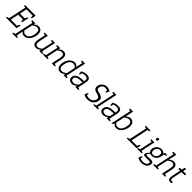

<svg xmlns="http://www.w3.org/2000/svg" viewBox="651 -3109 5727 5727"><g transform="rotate(45 3514.5 -246.0)"><path d="M171 -667H551L538 -607H221L173 -380H430L417 -320H160L105 -60H421L408 0H29ZM101 -667H181L169 -612L93 -632ZM-41 0 -34 -35 51 -55 39 0ZM438 -140 408 0H338L403 -140ZM521 -527H486L481 -667H551ZM447 -460 417 -320H347L412 -460ZM400 -240H365L360 -380H430Z M702 -500 553 200H493L642 -500ZM642 -350 612 -360Q612 -360 624.5 -375Q637 -390 658.5 -412Q680 -434 708 -456Q736 -478 768.5 -493Q801 -508 834 -508L822 -453Q788 -453 755.5 -437.5Q723 -422 697.5 -401.5Q672 -381 657 -365.5Q642 -350 642 -350ZM600 -150Q600 -150 608.5 -134.5Q617 -119 633.5 -99Q650 -79 676 -63.5Q702 -48 736 -48L724 8Q691 8 665 -7Q639 -22 620.5 -44Q602 -66 590 -88Q578 -110 572 -125Q566 -140 566 -140ZM736 -48Q778 -48 809 -64.5Q840 -81 862.5 -110Q885 -139 899.5 -175Q914 -211 922 -250Q930 -289 931 -325.5Q932 -362 922 -391Q912 -420 888 -436.5Q864 -453 822 -453L834 -508Q889 -508 923 -486Q957 -464 974 -427Q991 -390 992.5 -344Q994 -298 984 -250Q974 -202 952.5 -156Q931 -110 898.5 -73Q866 -36 822.5 -14Q779 8 724 8ZM640 -445 564 -465 572 -500H652ZM423 200 430 165 515 145 503 200ZM543 200 555 145 630 165 623 200Z M1115 -250H1175Q1158 -172 1161 -127.5Q1164 -83 1186 -65Q1208 -47 1248 -47L1236 8Q1152 8 1119 -45.5Q1086 -99 1105 -198ZM1456 -140 1379 -60 1473 -500H1533ZM1175 -250H1115L1168 -500H1228ZM1379 -60 1456 -140 1427 0H1367ZM1427 -150 1456 -140Q1456 -140 1444 -125Q1432 -110 1410.5 -88Q1389 -66 1361 -44Q1333 -22 1300.5 -7Q1268 8 1235 8L1247 -47Q1282 -47 1314 -62.5Q1346 -78 1371.5 -98.5Q1397 -119 1412 -134.5Q1427 -150 1427 -150ZM1417 0 1429 -55 1504 -35 1497 0ZM1166 -445 1090 -465 1098 -500H1178ZM1471 -445 1395 -465 1403 -500H1483Z M2006 -250H1946Q1963 -329 1960 -373Q1957 -417 1935 -435Q1913 -453 1873 -453L1885 -508Q1969 -508 2002 -454.5Q2035 -401 2016 -302ZM1694 -500H1754L1648 0H1588ZM1946 -250H2006L1953 0H1893ZM1694 -350 1664 -360Q1664 -360 1676.5 -375Q1689 -390 1710.5 -412Q1732 -434 1760 -456Q1788 -478 1820.5 -493Q1853 -508 1886 -508L1874 -453Q1840 -453 1807.5 -437.5Q1775 -422 1749.5 -401.5Q1724 -381 1709 -365.5Q1694 -350 1694 -350ZM1692 -445 1616 -465 1624 -500H1704ZM1638 0 1650 -55 1725 -35 1718 0ZM1518 0 1525 -35 1610 -55 1598 0ZM1943 0 1955 -55 2030 -35 2023 0Z M2405 -60 2541 -700H2601L2467 -70ZM2405 -60 2467 -70 2452 0H2392ZM2452 -150 2482 -140Q2482 -140 2470 -125Q2458 -110 2436.5 -88Q2415 -66 2387 -44Q2359 -22 2326.5 -7Q2294 8 2261 8L2272 -47Q2300 -47 2326 -57.5Q2352 -68 2375 -83.5Q2398 -99 2415 -114Q2432 -129 2442 -139.5Q2452 -150 2452 -150ZM2495 -350Q2495 -350 2486.5 -365.5Q2478 -381 2461.5 -401Q2445 -421 2419.5 -436.5Q2394 -452 2359 -452L2370 -508Q2403 -508 2429 -493Q2455 -478 2474 -456Q2493 -434 2505 -412Q2517 -390 2523 -375Q2529 -360 2529 -360ZM2359 -452Q2317 -452 2286 -435.5Q2255 -419 2232.5 -390Q2210 -361 2195.5 -325Q2181 -289 2173 -250Q2164 -211 2163 -174.5Q2162 -138 2172 -109Q2182 -80 2206 -63.5Q2230 -47 2272 -47L2261 8Q2206 8 2172 -14Q2138 -36 2121 -73Q2104 -110 2102.5 -156Q2101 -202 2111 -250Q2121 -298 2142.5 -344Q2164 -390 2196 -427Q2228 -464 2271.5 -486Q2315 -508 2370 -508ZM2471 -700H2551L2539 -645L2463 -665ZM2442 0 2454 -55 2529 -35 2522 0Z M2755 8Q2663 8 2626.5 -38Q2590 -84 2604 -153Q2621 -233 2698.5 -269Q2776 -305 2927 -305H2952L2940 -250Q2802 -250 2738.5 -228Q2675 -206 2664 -153Q2654 -107 2679 -77Q2704 -47 2767 -47ZM2702 -413 2684 -455Q2684 -455 2698.5 -463Q2713 -471 2738 -481.5Q2763 -492 2794.5 -500Q2826 -508 2860 -508L2848 -452Q2812 -452 2782.5 -444.5Q2753 -437 2732.5 -427.5Q2712 -418 2702 -413ZM3000 -250 2952 -305Q2963 -356 2959 -388.5Q2955 -421 2929 -436.5Q2903 -452 2848 -452L2860 -508Q2933 -508 2970.5 -484Q3008 -460 3016.5 -414Q3025 -368 3011 -302ZM2949 -160 2977 -140Q2977 -140 2964.5 -125Q2952 -110 2930.5 -88Q2909 -66 2881 -44Q2853 -22 2820.5 -7Q2788 8 2755 8L2767 -47Q2795 -47 2821.5 -58.5Q2848 -70 2871 -87Q2894 -104 2911.5 -120.5Q2929 -137 2939 -148.5Q2949 -160 2949 -160ZM2956 -45 2900 -60 2952 -305 3000 -250ZM2900 -60 2977 -140 2947 0H2887ZM2937 0 2949 -55 3024 -35 3017 0ZM2723 -355H2688L2684 -455H2744Z M3674 -194Q3662 -136 3627 -89.5Q3592 -43 3534.5 -16.5Q3477 10 3397 10L3409 -50Q3486 -50 3537 -89Q3588 -128 3602 -194Q3611 -234 3594 -259Q3577 -284 3543 -298.5Q3509 -313 3467 -320Q3388 -335 3353.5 -380Q3319 -425 3335 -500Q3344 -544 3367.5 -577Q3391 -610 3422 -632Q3453 -654 3485 -665Q3517 -676 3543 -676L3530 -616Q3483 -616 3446 -582.5Q3409 -549 3398 -500Q3391 -468 3398.5 -444Q3406 -420 3427 -405.5Q3448 -391 3481 -385Q3599 -364 3645 -319Q3691 -274 3674 -194ZM3530 -616 3543 -676Q3592 -676 3631.5 -663Q3671 -650 3705 -630L3665 -578Q3634 -593 3601 -604.5Q3568 -616 3530 -616ZM3409 -50 3397 10Q3348 10 3308 -3.5Q3268 -17 3235 -36L3275 -88Q3306 -73 3338.5 -61.5Q3371 -50 3409 -50ZM3316 -136 3295 -36H3235L3281 -136ZM3624 -530 3645 -630H3705L3659 -530Z M3713 0 3862 -700H3922L3773 0ZM3792 -700H3872L3860 -645L3784 -665ZM3763 0 3775 -55 3850 -35 3843 0ZM3643 0 3650 -35 3735 -55 3723 0Z M4076 8Q3984 8 3947.5 -38Q3911 -84 3925 -153Q3942 -233 4019.5 -269Q4097 -305 4248 -305H4273L4261 -250Q4123 -250 4059.5 -228Q3996 -206 3985 -153Q3975 -107 4000 -77Q4025 -47 4088 -47ZM4023 -413 4005 -455Q4005 -455 4019.5 -463Q4034 -471 4059 -481.5Q4084 -492 4115.5 -500Q4147 -508 4181 -508L4169 -452Q4133 -452 4103.5 -444.5Q4074 -437 4053.5 -427.5Q4033 -418 4023 -413ZM4321 -250 4273 -305Q4284 -356 4280 -388.5Q4276 -421 4250 -436.5Q4224 -452 4169 -452L4181 -508Q4254 -508 4291.5 -484Q4329 -460 4337.5 -414Q4346 -368 4332 -302ZM4270 -160 4298 -140Q4298 -140 4285.5 -125Q4273 -110 4251.5 -88Q4230 -66 4202 -44Q4174 -22 4141.5 -7Q4109 8 4076 8L4088 -47Q4116 -47 4142.5 -58.5Q4169 -70 4192 -87Q4215 -104 4232.5 -120.5Q4250 -137 4260 -148.5Q4270 -160 4270 -160ZM4277 -45 4221 -60 4273 -305 4321 -250ZM4221 -60 4298 -140 4268 0H4208ZM4258 0 4270 -55 4345 -35 4338 0ZM4044 -355H4009L4005 -455H4065Z M4491 -60 4433 -70 4567 -700H4627ZM4491 -60 4448 0H4418L4433 -70ZM4482 -150Q4482 -150 4490.5 -134.5Q4499 -119 4515.5 -98.5Q4532 -78 4558 -62.5Q4584 -47 4618 -47L4607 8Q4574 8 4548 -7Q4522 -22 4503 -44Q4484 -66 4472 -88Q4460 -110 4454 -125Q4448 -140 4448 -140ZM4525 -350 4495 -360Q4495 -360 4507 -375Q4519 -390 4540.5 -412Q4562 -434 4590 -456Q4618 -478 4650.5 -493Q4683 -508 4716 -508L4705 -452Q4671 -452 4638.5 -436.5Q4606 -421 4580.5 -401Q4555 -381 4540 -365.5Q4525 -350 4525 -350ZM4705 -452 4716 -508Q4771 -508 4805.5 -486Q4840 -464 4856.5 -427Q4873 -390 4875 -344Q4877 -298 4867 -250Q4857 -202 4835.5 -156Q4814 -110 4781.5 -73Q4749 -36 4705.5 -14Q4662 8 4607 8L4618 -47Q4660 -47 4691 -63.5Q4722 -80 4744.5 -109Q4767 -138 4781.5 -174.5Q4796 -211 4805 -250Q4813 -289 4814 -325Q4815 -361 4805 -390Q4795 -419 4771 -435.5Q4747 -452 4705 -452ZM4497 -700H4577L4565 -645L4489 -665Z M5187 0H5124L5266 -667H5329ZM5124 0 5137 -60H5487L5474 0ZM5196 -667H5276L5264 -612L5188 -632ZM5504 -140 5474 0H5404L5469 -140ZM5054 0 5061 -35 5146 -55 5134 0ZM5307 -612 5319 -667H5399L5391 -632Z M5560 0 5666 -500H5726L5620 0ZM5714 -585Q5695 -585 5685 -598Q5675 -611 5679 -630Q5683 -649 5698.5 -662Q5714 -675 5733 -675Q5752 -675 5762.5 -662Q5773 -649 5769 -630Q5765 -611 5749 -598Q5733 -585 5714 -585ZM5664 -445 5588 -465 5596 -500H5676ZM5490 0 5497 -35 5582 -55 5570 0ZM5610 0 5622 -55 5697 -35 5690 0Z M5876 208 5888 153Q5952 153 5986 135.5Q6020 118 6034 94Q6048 70 6052 50Q6057 30 6049 18Q6041 6 6010.5 1.5Q5980 -3 5915 0Q5853 3 5820 -1Q5787 -5 5774 -15Q5761 -25 5761 -39Q5761 -53 5765 -70Q5769 -87 5780.5 -105.5Q5792 -124 5808.5 -143.5Q5825 -163 5842 -181Q5859 -199 5873 -215L5901 -202Q5844 -137 5825.5 -104Q5807 -71 5832 -62.5Q5857 -54 5928 -60Q5999 -66 6044.5 -60Q6090 -54 6108 -28.5Q6126 -3 6114 50Q6099 121 6040 164.5Q5981 208 5876 208ZM5876 208Q5821 208 5783 194.5Q5745 181 5726 168Q5707 155 5707 155L5742 111Q5750 116 5766.5 126Q5783 136 5812.5 144.5Q5842 153 5888 153ZM5949 -158Q5894 -158 5860 -182Q5826 -206 5813.5 -246Q5801 -286 5811 -333Q5821 -381 5850 -420.5Q5879 -460 5923.5 -484Q5968 -508 6023 -508Q6078 -508 6112 -484Q6146 -460 6158.5 -420.5Q6171 -381 6161 -333Q6151 -286 6121.5 -246Q6092 -206 6048 -182Q6004 -158 5949 -158ZM5959 -208Q6014 -208 6051 -244.5Q6088 -281 6099 -333Q6110 -386 6088.5 -422Q6067 -458 6012 -458Q5957 -458 5920.5 -422Q5884 -386 5873 -333Q5862 -281 5883 -244.5Q5904 -208 5959 -208ZM6126 -333 6161 -500H6196L6161 -333ZM6174 -445 6186 -500H6266L6258 -465ZM5788 55 5767 155H5707L5753 55Z M6598 -250Q6615 -329 6612 -373Q6609 -417 6587.5 -435Q6566 -453 6526 -453L6538 -508Q6622 -508 6656 -454.5Q6690 -401 6669 -302L6658 -250ZM6299 0H6240L6389 -700H6449ZM6545 0 6598 -250H6658L6605 0ZM6346 -350 6316 -360Q6316 -360 6328.5 -375Q6341 -390 6362.5 -412Q6384 -434 6412 -456Q6440 -478 6472.5 -493Q6505 -508 6538 -508L6526 -453Q6492 -453 6459.5 -437.5Q6427 -422 6401.5 -401.5Q6376 -381 6361 -365.5Q6346 -350 6346 -350ZM6319 -700H6399L6387 -645L6311 -665ZM6595 0 6607 -55 6682 -35 6675 0ZM6289 0 6301 -55 6376 -35 6369 0ZM6170 0 6177 -35 6262 -55 6250 0Z M6787 -445 6799 -500H7070L7058 -445ZM6951 -50V0Q6936 3 6926 4Q6916 5 6903 5Q6853 5 6828 -14Q6803 -33 6800 -78Q6797 -123 6813 -200L6898 -600L6960 -610L6866 -167Q6852 -99 6862.5 -73Q6873 -47 6914 -47Q6923 -47 6931.5 -48Q6940 -49 6951 -50Z"/></g></svg>

Font: Epunda Slab Light
Style: Italic
Weight: 300
Italic angle: -12°
Designer: Simon Atzbach
Foundry: typofactur
Version: Version 1.102